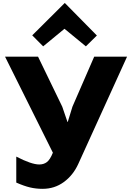

<svg xmlns="http://www.w3.org/2000/svg" viewBox="-20 -992 844 1227"><path d="M582 -629.9H792L480 56.2Q447.3 127.9 387.9 171.4Q328.6 214.8 252 214.8Q210 214.8 171.9 205.8Q133.8 196.8 84 174.8V8.8Q181.2 59.1 231 59.1Q259.3 59.1 279.5 43.9Q299.8 28.8 317.9 -16.1L12.2 -629.9H223.1L377.9 -310.1L411.1 -212.9H413.1L442.9 -310.1ZM395 -972.2 599.1 -765.1 528.8 -695.8 392.1 -808.1 255.9 -695.8 186 -766.1 393.1 -972.2Z"/></svg>

Font: Sinkin Sans 800 Black
Style: Regular
Weight: 900
Designer: Keith Bates
Foundry: K-Type
Version: Sinkin Sans (version 1.0)  by Keith Bates   •   © 2014   www